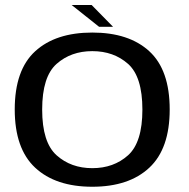

<svg xmlns="http://www.w3.org/2000/svg" viewBox="-20 -724 738 749"><path d="M340 4.5Q483 4.5 562.5 -69.8Q642 -144 642 -297Q642 -451 562.5 -524Q483 -597 340 -597Q197 -597 117.2 -524Q37.5 -451 37.5 -297Q37.5 -144 117.2 -69.8Q197 4.5 340 4.5ZM340 -68Q257 -68 200.8 -118.2Q144.5 -168.5 144.5 -296.5Q144.5 -425 200.8 -474.8Q257 -524.5 340 -524.5Q423.5 -524.5 479.5 -474.8Q535.5 -425 535.5 -296.5Q535.5 -168.5 479.5 -118.2Q423.5 -68 340 -68ZM366.5 -619.5H421L337.5 -704.5H259.5Z"/></svg>

Font: Anybody SemiExpanded
Style: Regular
Weight: 400
Width: 6
Designer: Tyler Finck
Foundry: Etcetera Type Company
Version: Version 1.113;gftools[0.9.25]